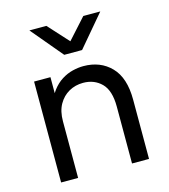

<svg xmlns="http://www.w3.org/2000/svg" viewBox="-107 -799 777 884"><g transform="rotate(-15 281.0 -357.0)"><path d="M75 0V-481H153V-351H131Q142 -392 162.5 -419Q183 -446 208.5 -462Q234 -478 261 -484.5Q288 -491 312 -491Q393 -491 443.5 -439Q494 -387 494 -283V0H413V-271Q413 -348 378.5 -382.5Q344 -417 291 -417Q254 -417 223.5 -400Q193 -383 174.5 -350.5Q156 -318 156 -270V0ZM241 -564 115 -714H196L308 -591H261L372 -714H453L326 -564Z"/></g></svg>

Font: SUSE
Style: Regular
Weight: 400
Designer: Rene Bieder
Foundry: SUSE
Version: Version 1.000